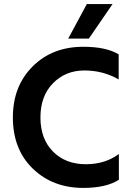

<svg xmlns="http://www.w3.org/2000/svg" viewBox="-20 -912 649 940"><path d="M561 -646V-523Q485 -567 393 -567Q301 -567 239.5 -504.5Q178 -442 178 -337Q178 -232 239.5 -170Q301 -108 400 -108Q495 -108 562 -158V-32Q500 8 388 8Q238 8 140.5 -86.5Q43 -181 43 -337Q43 -490 139.5 -586.5Q236 -683 388 -683Q499 -683 561 -646ZM314 -723 405 -892H531L415 -723Z"/></svg>

Font: Hind Semibold
Style: Regular
Weight: 600
Designer: Manushi Parikh, Satya Rajpurohit
Foundry: Indian Type Foundry
Version: Version 1.201;PS 1.0;hotconv 1.0.78;makeotf.lib2.5.61930; tt